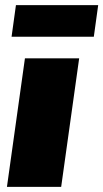

<svg xmlns="http://www.w3.org/2000/svg" viewBox="-20 -727 402 747"><path d="M345 -584H25L42 -707H362ZM218 0H7L77 -500H288Z"/></svg>

Font: Exo 2.0 Black
Style: Italic
Weight: 900
Italic angle: -8°
Designer: Natanael Gama
Version: Version 1.001;PS 001.001;hotconv 1.0.70;makeotf.lib2.5.58329